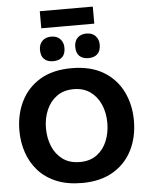

<svg xmlns="http://www.w3.org/2000/svg" viewBox="-69 -1165 952 1234"><g transform="rotate(-5 407.0 -548.0)"><path d="M410.5 13.5Q314 13.5 243.5 -16.2Q173 -46 127.5 -97.8Q82 -149.5 59.8 -216Q37.5 -282.5 37.5 -356Q37.5 -460 78.8 -544.2Q120 -628.5 201.8 -678Q283.5 -727.5 406 -727.5Q530 -727.5 612.2 -677.5Q694.5 -627.5 735.5 -543.5Q776.5 -459.5 776.5 -357Q776.5 -250.5 734.2 -166.8Q692 -83 610.5 -34.8Q529 13.5 410.5 13.5ZM408 -122Q474 -122 517.8 -154.8Q561.5 -187.5 583.2 -241Q605 -294.5 605 -357Q605 -422.5 581.8 -476Q558.5 -529.5 514.5 -560.8Q470.5 -592 408 -592Q343 -592 298.8 -559.8Q254.5 -527.5 231.8 -474Q209 -420.5 209 -357Q209 -293.5 231 -240.2Q253 -187 297.2 -154.5Q341.5 -122 408 -122ZM520.5 -782.5Q484 -782.5 463 -802.2Q442 -822 442 -862.5Q442 -898 463 -919.5Q484 -941 521.5 -941Q558 -941 579 -918.8Q600 -896.5 600 -862.5Q600 -822 578.8 -802.2Q557.5 -782.5 520.5 -782.5ZM293 -782.5Q256.5 -782.5 235.5 -802.2Q214.5 -822 214.5 -862.5Q214.5 -898 235.8 -919.5Q257 -941 294 -941Q330.5 -941 351.5 -918.8Q372.5 -896.5 372.5 -862.5Q372.5 -822 351.5 -802.2Q330.5 -782.5 293 -782.5ZM235 -1000V-1110H577V-1000Z"/></g></svg>

Font: Heraclito
Style: Bold
Weight: 700
Designer: Kostas Bartsokas (font) & Cristiano Sobral (main changes)
Foundry: Kostas Bartsokas (font) & Cristiano Sobral (main changes)
Version: Version 1.00;July 8, 2020;FontCreator 13.0.0.2655 64-bit